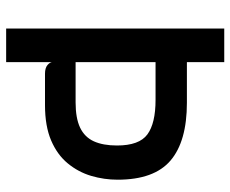

<svg xmlns="http://www.w3.org/2000/svg" viewBox="-84 -684 767 640"><g transform="rotate(90 300.0 -363.5)"><path d="M225 -129.5Q206 -129.5 196 -138Q186 -146.5 186 -157L151.5 -203.5L186.5 -231.5H321Q373.5 -231.5 405 -246.5Q436.5 -261.5 450.5 -292.2Q464.5 -323 464.5 -369.5Q464.5 -443.5 427.5 -470.8Q390.5 -498 312.5 -498H183.5L140.5 -602.5Q158 -602.5 182.8 -602.5Q207.5 -602.5 234.2 -602.5Q261 -602.5 284.2 -602.5Q307.5 -602.5 322 -602.5Q450.5 -602.5 514.5 -548Q578.5 -493.5 578.5 -371.5Q578.5 -326.5 565.8 -283.5Q553 -240.5 524.2 -205.5Q495.5 -170.5 447.8 -150Q400 -129.5 330 -129.5ZM74.5 0V-727H186.5V0Z"/></g></svg>

Font: Spline Sans Mono Medium
Style: Regular
Weight: 500
Monospace: yes
Version: Version 1.004